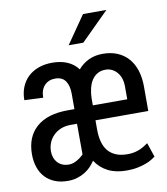

<svg xmlns="http://www.w3.org/2000/svg" viewBox="-83 -804 766 883"><g transform="rotate(-10 300.0 -362.0)"><path d="M437.5 9.8Q387.2 9.8 351.1 -8.5Q314.9 -26.9 292.5 -61.5Q283.2 -47.4 270.8 -34.4Q258.3 -21.5 242.2 -11.7Q226.1 -2 206.5 3.9Q187 9.8 163.6 9.8Q128.9 9.8 102.5 -1Q76.2 -11.7 58.1 -31Q40 -50.3 30.5 -77.9Q21 -105.5 21 -139.2Q21 -220.2 71.8 -265.1Q122.6 -310.1 218.8 -310.1H249.5V-382.3Q249.5 -419.4 234.4 -441.7Q219.2 -463.9 186 -463.9Q155.3 -463.9 136.2 -443.6Q117.2 -423.3 117.2 -386.7L29.8 -390.6Q29.8 -424.3 40.8 -451.4Q51.8 -478.5 72 -497.8Q92.3 -517.1 121.1 -527.6Q149.9 -538.1 185.1 -538.1Q225.6 -538.1 256.1 -524.9Q286.6 -511.7 305.7 -485.8Q326.7 -510.7 355.7 -524.4Q384.8 -538.1 420.9 -538.1Q460.4 -538.1 490.5 -525.1Q520.5 -512.2 541 -488.5Q561.5 -464.8 572 -431.4Q582.5 -397.9 582.5 -356.9V-242.7H335.9V-200.7Q335.9 -168.5 342.5 -143.1Q349.1 -117.7 363.5 -100.1Q377.9 -82.5 400.4 -73Q422.9 -63.5 455.1 -63.5Q473.6 -63.5 488 -66.9Q502.4 -70.3 513.9 -75.4Q525.4 -80.6 534.7 -86.4Q543.9 -92.3 551.8 -97.7L574.2 -31.2Q567.9 -26.4 556.6 -19.3Q545.4 -12.2 528.6 -5.9Q511.7 0.5 489 5.1Q466.3 9.8 437.5 9.8ZM420.9 -463.9Q398.9 -463.9 383.1 -454.3Q367.2 -444.8 356.9 -428.7Q346.7 -412.6 341.6 -391.1Q336.4 -369.6 335.9 -346.2V-312.5H496.6V-375Q496.6 -392.1 491.7 -408Q486.8 -423.8 477.1 -436.3Q467.3 -448.7 453.1 -456.3Q439 -463.9 420.9 -463.9ZM181.2 -63.5Q199.2 -63.5 217.8 -74Q236.3 -84.5 250 -98.6L249.5 -241.7H219.7Q193.8 -241.7 173.3 -233.2Q152.8 -224.6 138.7 -210.2Q124.5 -195.8 116.9 -177Q109.4 -158.2 109.4 -137.2Q109.4 -122.1 114 -108.6Q118.7 -95.2 127.7 -85.2Q136.7 -75.2 150.1 -69.3Q163.6 -63.5 181.2 -63.5ZM364.3 -733.9H473.6L342.8 -604H274.4Z"/></g></svg>

Font: Roboto Mono
Style: Regular
Weight: 400
Designer: Google
Version: Version 2.000985; 2015; ttfautohint (v1.3)